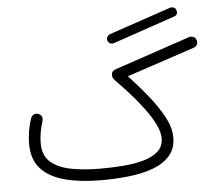

<svg xmlns="http://www.w3.org/2000/svg" viewBox="-54 -817 1037 897"><g transform="rotate(-5 465.0 -368.0)"><path d="M470.2 -627.9Q467.3 -637.7 472.4 -646Q477.5 -654.3 486.3 -657.2L775.9 -755.4Q784.7 -757.8 793.2 -754.2Q801.8 -750.5 804.2 -740.7Q811 -719.7 789.6 -712.4L499.5 -613.3Q490.2 -610.4 481.9 -614.3Q473.6 -618.2 470.2 -627.9ZM64 -178.2Q64 -240.7 84.5 -299.8Q89.8 -311 100.6 -314.9Q111.3 -318.8 121.1 -314Q143.1 -303.2 134.8 -277.3Q118.2 -224.6 118.2 -176.8Q118.2 -121.1 151.6 -90.3Q185.1 -59.6 245.6 -47.1Q306.2 -34.7 386.7 -34.7Q440.9 -34.7 493.4 -38.8Q545.9 -43 588.9 -54.9Q631.8 -66.9 657.5 -90.1Q683.1 -113.3 683.1 -151.4Q683.1 -180.7 665.3 -216.8Q647.5 -252.9 618.9 -291.7Q590.3 -330.6 556.9 -367.9Q523.4 -405.3 492.2 -437Q485.4 -444.3 481.4 -450.2Q477.5 -456.1 477.5 -464.8Q477.5 -484.9 497.6 -491.2L849.1 -609.9Q862.8 -614.3 873 -609.4Q883.3 -604.5 886.2 -592.8Q889.6 -581.1 884.5 -571.8Q879.4 -562.5 868.2 -559.1L551.3 -453.6Q595.2 -406.7 638.2 -353.8Q681.2 -300.8 709.5 -248.8Q737.8 -196.8 737.8 -150.9Q737.8 -98.6 708.5 -65.2Q679.2 -31.7 629.4 -13.2Q579.6 5.4 516.8 12.5Q454.1 19.5 387.2 19.5Q291 19.5 218 1Q145 -17.6 104.5 -60.8Q64 -104 64 -178.2Z"/></g></svg>

Font: Mikhak Light
Style: Regular
Weight: 300
Designer: Amin Abedi
Version: Version 3.3